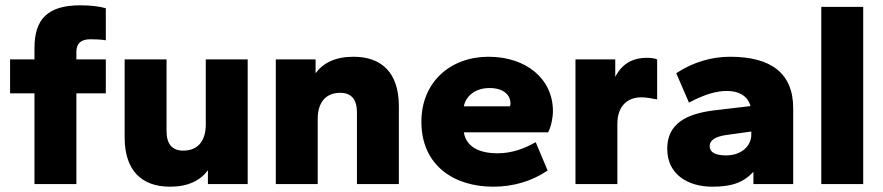

<svg xmlns="http://www.w3.org/2000/svg" viewBox="-20 -694 3329 724"><path d="M268 0V-342H379V-470H268V-498C268 -529 284 -546 321 -546C337 -546 364 -545 379 -542V-663C356 -670 319 -674 283 -674C159 -674 110 -621 110 -513V-470H18V-342H110V0Z M621 10C689 10 735 -13 764 -52V0H914V-470H756V-225C756 -158 722 -126 671 -126C629 -126 608 -151 608 -200V-470H450V-176C450 -49 516 10 621 10Z M1484 0V-294C1484 -421 1418 -480 1313 -480C1245 -480 1199 -457 1170 -418V-470H1020V0H1178V-245C1178 -312 1212 -344 1263 -344C1305 -344 1326 -319 1326 -270V0Z M1840 10C1916 10 1986 -11 2045 -51L2000 -158C1957 -133 1909 -116 1857 -116C1784 -116 1738 -142 1729 -195H2047C2058 -216 2065 -250 2065 -275C2065 -396 1965 -480 1822 -480C1679 -480 1569 -385 1569 -235C1569 -70 1692 10 1840 10ZM1826 -362C1879 -362 1905 -336 1905 -303C1905 -300 1904 -297 1903 -293H1729C1737 -333 1773 -362 1826 -362Z M2308 0V-227C2308 -295 2347 -327 2398 -327C2418 -327 2438 -323 2458 -319V-470C2450 -474 2435 -476 2419 -476C2370 -476 2327 -457 2300 -404V-470H2150V0Z M2666 10C2739 10 2782 -5 2821 -46V0H2971V-286C2971 -419 2886 -480 2733 -480C2666 -480 2595 -461 2530 -418L2578 -307C2638 -339 2682 -351 2722 -351C2762 -351 2799 -335 2810 -294L2666 -277C2573 -264 2496 -231 2496 -133C2496 -37 2573 10 2666 10ZM2718 -108C2677 -108 2656 -120 2656 -143C2656 -165 2677 -179 2719 -185L2813 -198V-186C2813 -143 2775 -108 2718 -108Z M3235 0V-668H3077V0Z"/></svg>

Font: Celebes ExtraBold
Style: Regular
Weight: 800
Designer: Anugrah Pasau
Foundry: Lafontype
Version: Version 1.000